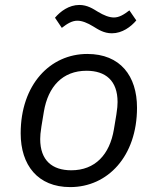

<svg xmlns="http://www.w3.org/2000/svg" viewBox="-20 -747 640 779"><path d="M264.9 12.1C416.9 12.1 535.9 -112.9 535.9 -310C535.9 -438.9 468 -528.1 334.2 -528.1C182.9 -528.1 63.9 -403.1 63.9 -206C63.9 -77.1 133.2 12.1 264.9 12.1ZM143.1 -182.9C143.1 -195 144.2 -209.9 148.1 -234L158 -294C175.1 -396 234 -459.9 331 -459.9C408 -459.9 457 -420.1 457 -333.1C457 -321 456 -306.1 452.1 -282L442.1 -221.9C425.1 -120 366.1 -56.1 269.2 -56.1C192.1 -56.1 143.1 -95.9 143.1 -182.9ZM203.1 -675.1 230.8 -633.9C253.9 -652 273.1 -663 294 -663C312.9 -663 334.9 -654.1 358 -639.9C377.8 -627.8 400.9 -611.9 433.9 -611.9C475.9 -611.9 511 -638.1 533 -664.1L505 -704.9C481.9 -687.1 463.1 -676.1 442.1 -676.1C422.9 -676.1 400.9 -685 377.8 -698.9C358 -710.9 334.9 -726.9 301.8 -726.9C259.9 -726.9 225.1 -701 203.1 -675.1Z"/></svg>

Font: Margiela Mono Italic Italic
Style: Regular
Weight: 400
Designer: Mike Abbink, Paul van der Laan, Pieter van Rosmalen
Foundry: Bold Monday
Version: Version 2.003 2021